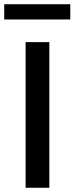

<svg xmlns="http://www.w3.org/2000/svg" viewBox="-20 -887 353 907"><path d="M101 0V-688H213V0ZM0 -795V-867H312V-795Z"/></svg>

Font: Saira SemiExpanded Medium
Style: Regular
Weight: 500
Width: 6
Designer: Hector Gatti with collaboration of the Omnibus-Type team
Foundry: Omnibus-Type
Version: Version 1.101